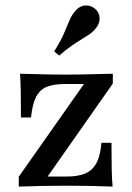

<svg xmlns="http://www.w3.org/2000/svg" viewBox="-20 -688 487 708"><path d="M49.2 0V-36.3L289.5 -378.2H219.4Q179 -378.2 153.2 -368.1Q127.4 -358.1 113.3 -331Q99.2 -304 94.4 -254.8H57.3Q57.3 -313.7 56.5 -352.4Q55.6 -391.1 54 -416.1Q92.7 -415.3 134.7 -414.1Q176.6 -412.9 219.4 -412.9Q264.5 -412.9 309.3 -414.1Q354 -415.3 396 -416.1V-379.8L155.6 -37.1H229Q266.1 -37.1 292.7 -47.6Q319.4 -58.1 334.7 -85.1Q350 -112.1 354 -161.3H391.1Q391.1 -102.4 391.9 -63.7Q392.7 -25 395.2 0Q355.6 -1.6 313.3 -2.4Q271 -3.2 229 -3.2Q183.9 -3.2 137.9 -2.4Q91.9 -1.6 49.2 0ZM198.4 -483.1 179.8 -498.4Q204 -537.1 215.7 -564.5Q227.4 -591.9 235.5 -611.3Q243.5 -630.6 255.6 -645.2Q272.6 -666.1 293.5 -667.7Q314.5 -669.4 330.6 -655.6Q346 -642.7 347.2 -622.2Q348.4 -601.6 332.3 -582.3Q322.6 -570.2 310.1 -561.7Q297.6 -553.2 281.5 -543.5Q265.3 -533.9 244.8 -519.8Q224.2 -505.6 198.4 -483.1Z"/></svg>

Font: Playfair 9pt SemiBold
Style: Regular
Weight: 600
Designer: Claus Eggers Sørensen
Foundry: Claus Eggers Sørensen
Version: Version 2.001;gftools[0.9.30]